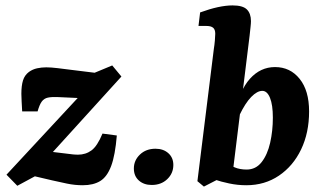

<svg xmlns="http://www.w3.org/2000/svg" viewBox="-20 -678 1188 710"><path d="M44 9 4 -32 302 -353 303 -314 194 -319Q171 -320 157 -317Q143 -314 134.5 -302.5Q126 -291 119 -266H62Q61 -286 60 -302.5Q59 -319 59 -331Q59 -361 65 -380.5Q71 -400 87 -412Q101 -422 117.5 -425.5Q134 -429 151 -429Q168 -429 193 -426Q218 -423 249 -419L330 -409L395 -436L429 -395L142 -79L134 -121L250 -107Q252 -107 256.5 -106.5Q261 -106 268 -106Q297 -106 318.5 -122Q340 -138 359 -184L412 -177Q406 -104 391 -64Q376 -24 350.5 -8.5Q325 7 286 7Q257 7 228 1Q199 -5 173 -11L109 -26Z M541 6Q512 6 493.5 -10.5Q475 -27 475 -55Q475 -85 497.5 -106.5Q520 -128 555 -128Q584 -128 602.5 -111.5Q621 -95 621 -68Q621 -37 598.5 -15.5Q576 6 541 6Z M891 7Q859 7 828 0.5Q797 -6 774 -14L810 -79Q829 -67 848 -59Q867 -51 892 -51Q926 -51 947.5 -78.5Q969 -106 979 -150Q989 -194 989 -243Q989 -290 978.5 -316Q968 -342 950 -342Q931 -342 909 -319.5Q887 -297 865 -251L850 -258Q865 -343 904 -386.5Q943 -430 997 -430Q1053 -430 1088 -386.5Q1123 -343 1123 -266Q1123 -187 1093.5 -125.5Q1064 -64 1011.5 -28.5Q959 7 891 7ZM734 12 710 -8 771 -499Q773 -510 774.5 -527.5Q776 -545 776 -553Q776 -569 768 -575.5Q760 -582 744 -582H714L720 -632Q791 -658 840 -658Q878 -658 893 -643Q908 -628 908 -600Q908 -592 906.5 -578.5Q905 -565 903 -546L841 -43Z"/></svg>

Font: Yrsa
Style: Italic
Weight: 400
Italic angle: -7.10001°
Designer: Anna Giedrys (Yrsa+Rasa design), David Brezina (Yrsa art-direction, Rasa art-direction, design)
Foundry: Rosetta Type Foundry
Version: Version 2.004